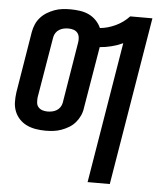

<svg xmlns="http://www.w3.org/2000/svg" viewBox="-53 -574 706 836"><g transform="rotate(5 300.0 -156.5)"><path d="M361 215 463 -401Q439 -390 413.5 -383.5Q388 -377 362 -375Q362 -374 362 -373.5Q362 -373 362 -373L317 -105Q315 -88 307.5 -71.5Q300 -55 288 -41Q276 -27 260 -17.5Q244 -8 227 -2Q210 4 193 6Q176 8 159 8Q137 8 116 4.5Q95 1 77 -7.5Q59 -16 45 -30.5Q31 -45 23.5 -64Q16 -83 15.5 -104Q15 -125 18 -147L62 -415Q65 -432 72 -448.5Q79 -465 91.5 -479Q104 -493 120 -502.5Q136 -512 152.5 -518Q169 -524 186.5 -526Q204 -528 221 -528Q242 -528 263 -525Q284 -522 302 -513.5Q320 -505 334 -490.5Q348 -476 356 -458Q390 -461 424 -477Q458 -493 483 -520H580L458 215ZM160 -76Q170 -76 180 -78Q190 -80 199.5 -85.5Q209 -91 215 -100Q221 -109 223 -119L267 -387Q269 -398 267.5 -409.5Q266 -421 259.5 -429Q253 -437 242.5 -440.5Q232 -444 220 -444Q210 -444 200 -442Q190 -440 180.5 -434.5Q171 -429 165 -420Q159 -411 157 -401L112 -133Q111 -122 112 -110.5Q113 -99 120 -91Q127 -83 137.5 -79.5Q148 -76 160 -76Z"/></g></svg>

Font: Iosevka SS04 Md Ex Obl
Style: Regular
Weight: 500
Width: 7
Italic angle: -9°
Monospace: yes
Designer: Belleve Invis
Foundry: Belleve Invis
Version: Version 19.0.0; ttfautohint (v1.8.4)